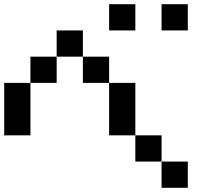

<svg xmlns="http://www.w3.org/2000/svg" viewBox="-20 -895 1040 915"><path d="M0 -250V-500H125V-250ZM250 -625V-500H125V-625ZM250 -750H375V-625H250ZM500 -250V-500H625V-250ZM500 -625V-500H375V-625ZM500 -750V-875H625V-750ZM750 -250V-125H625V-250ZM750 -125H875V0H750ZM750 -750V-875H875V-750Z"/></svg>

Font: GalmuriMono7 Regular
Style: Regular
Weight: 400
Designer: Lee Minseo (quiple)
Version: Version 2.399;hotconv 1.1.1;makeotfexe 2.6.0 DEVELOPMENT